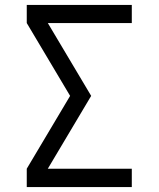

<svg xmlns="http://www.w3.org/2000/svg" viewBox="-20 -755 640 775"><path d="M88 0V-74L263 -368L88 -662V-735H512V-662H173L348 -368L173 -74H512V0Z"/></svg>

Font: Iosevka Curly Extended
Style: Regular
Weight: 400
Width: 7
Monospace: yes
Designer: Belleve Invis
Foundry: Belleve Invis
Version: Version 11.1.0; ttfautohint (v1.8.3)